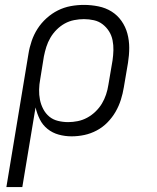

<svg xmlns="http://www.w3.org/2000/svg" viewBox="-20 -548 640 783"><path d="M6 215 96 -328Q100 -354 109 -380.5Q118 -407 133 -430.5Q148 -454 169.5 -473.5Q191 -493 216 -505.5Q241 -518 268 -523Q295 -528 322 -528Q352 -528 381.5 -522Q411 -516 435 -501Q459 -486 475.5 -462.5Q492 -439 499.5 -411Q507 -383 507 -353Q507 -323 502 -292L485 -192Q481 -167 473 -141.5Q465 -116 451.5 -92.5Q438 -69 418.5 -49Q399 -29 374.5 -16Q350 -3 324 2.5Q298 8 272 8Q245 8 219.5 1Q194 -6 174 -22Q154 -38 142.5 -61Q131 -84 125 -110L71 215ZM258 -50Q277 -50 297 -54Q317 -58 335.5 -68Q354 -78 369.5 -93Q385 -108 395.5 -125.5Q406 -143 412.5 -162.5Q419 -182 422 -202L439 -302Q442 -323 442.5 -343.5Q443 -364 439 -384Q435 -404 424.5 -420.5Q414 -437 398.5 -449Q383 -461 363 -465.5Q343 -470 322 -470Q303 -470 282.5 -466Q262 -462 244 -452Q226 -442 211 -427Q196 -412 185.5 -394Q175 -376 169 -357Q163 -338 159 -318L144 -225Q140 -204 139.5 -182.5Q139 -161 143 -141Q147 -121 156.5 -103Q166 -85 181 -72.5Q196 -60 216.5 -55Q237 -50 258 -50Z"/></svg>

Font: Iosevka Etoile Light
Style: Italic
Weight: 300
Italic angle: -9°
Designer: Belleve Invis
Foundry: Belleve Invis
Version: Version 22.1.2; ttfautohint (v1.8.4)